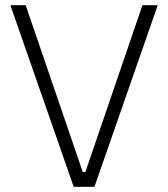

<svg xmlns="http://www.w3.org/2000/svg" viewBox="-20 -720 648 740"><path d="M79 -700 299 -57H309L529 -700H588L344 0H264L20 -700Z"/></svg>

Font: Space Grotesk Variable
Style: Regular
Weight: 400
Designer: Florian Karsten (Space Grotesk), Colophon Foundry (Space Mono)
Foundry: Florian Karsten
Version: Version 1.106